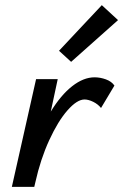

<svg xmlns="http://www.w3.org/2000/svg" viewBox="-20 -725 478 745"><path d="M424 -393 372 -306Q360 -321 341.5 -330Q323 -339 308 -339Q279 -339 242 -297Q205 -255 171 -181Q137 -107 117 -17L113 0H26L120 -418H204L177 -292Q216 -356 260 -390.5Q304 -425 347 -425Q369 -425 391 -417Q413 -409 424 -393ZM209 -528 375 -705 438 -647 256 -485Z"/></svg>

Font: Ysabeau Semibold
Style: Italic
Weight: 600
Italic angle: -12°
Designer: Christian Thalmann (Catharsis Fonts)
Version: Version 0.003